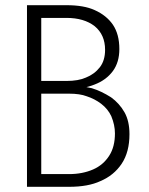

<svg xmlns="http://www.w3.org/2000/svg" viewBox="-20 -720 573 740"><path d="M236 -408H127V-376H240Q299 -376 344 -394Q389 -411 415 -446Q440 -480 440 -531Q440 -588 415 -625Q390 -661 345 -681Q304 -700 236 -700H84V0H246Q320 0 367 -22Q419 -44 449 -89Q479 -134 479 -203Q479 -253 460 -287Q440 -322 408 -345Q370 -369 334 -380Q285 -391 250 -391H127V-359H246Q288 -359 314 -349Q345 -339 370 -320Q396 -300 409 -272Q423 -238 423 -206Q423 -154 401 -120Q378 -84 339 -67Q298 -49 246 -49H139V-651H236Q304 -651 345 -619Q385 -586 385 -528Q385 -487 365 -461Q344 -434 311 -421Q282 -408 236 -408Z"/></svg>

Font: NM-font
Style: Light
Weight: 500
Designer: ""
Foundry: ""
Version: ""